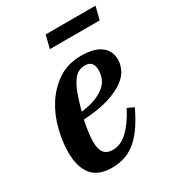

<svg xmlns="http://www.w3.org/2000/svg" viewBox="-174 -814 851 931"><g transform="rotate(-30 251.5 -348.5)"><path d="M181 12Q104 12 68.5 -32.5Q33 -77 33 -158Q33 -216 49.5 -282.5Q66 -349 101 -404.5Q136 -460 190.5 -497Q245 -534 321 -534Q351 -534 377.5 -528.5Q404 -523 424 -510Q444 -497 455.5 -477Q467 -457 467 -428Q467 -403 454.5 -375.5Q442 -348 410 -324Q378 -300 321.5 -282Q265 -264 178 -259Q171 -225 167 -195Q163 -165 163 -142Q163 -100 179 -80.5Q195 -61 227 -61Q272 -61 311.5 -98.5Q351 -136 386 -204L422 -187Q399 -139 374.5 -102Q350 -65 321.5 -39.5Q293 -14 258.5 -1Q224 12 181 12ZM188 -297Q236 -303 269 -316Q302 -329 322.5 -346.5Q343 -364 351.5 -386Q360 -408 360 -433Q360 -456 349 -470Q338 -484 312 -484Q291 -484 274.5 -474.5Q258 -465 243.5 -443.5Q229 -422 215.5 -386Q202 -350 188 -297ZM224 -709H503L485 -637H206Z"/></g></svg>

Font: IBM Plex Serif SemiBold
Style: Italic
Weight: 600
Italic angle: -14°
Designer: Mike Abbink, Paul van der Laan, Pieter van Rosmalen
Foundry: Bold Monday
Version: Version 2.5